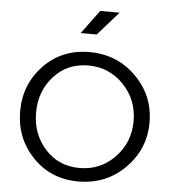

<svg xmlns="http://www.w3.org/2000/svg" viewBox="-62 -1007 974 1079"><g transform="rotate(5 425.0 -467.5)"><path d="M162.1 -91.6Q60.1 -198.2 60.1 -350.1Q60.1 -502 162.1 -608.4Q264.2 -714.8 420.2 -714.8Q576.2 -714.8 683.1 -607.9Q790 -501 790 -350.1Q790 -199.2 683.1 -92Q576.2 15.1 420.2 15.1Q264.2 15.1 162.1 -91.6ZM225.8 -555.2Q149.9 -471.2 149.9 -350.1Q149.9 -229 225.8 -145Q301.8 -61 419.9 -61Q538.1 -61 619.1 -145.5Q700.2 -230 700.2 -350.1Q700.2 -470.2 619.1 -554.7Q538.1 -639.2 419.9 -639.2Q301.8 -639.2 225.8 -555.2ZM360.8 -816.9 459 -950.2H568.8L451.2 -816.9Z"/></g></svg>

Font: Carme
Style: Regular
Weight: 400
Version: 1.000